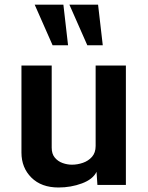

<svg xmlns="http://www.w3.org/2000/svg" viewBox="-20 -812 651 843"><path d="M236.8 11.2Q161.6 11.2 117.9 -32.2Q74.2 -75.7 74.2 -142.1V-524.4H207V-163.6Q207 -136.2 220.7 -119.9Q234.4 -103.5 254.9 -96.2Q275.4 -88.9 295.9 -88.9Q320.3 -88.9 344.2 -97.2Q368.2 -105.5 384 -123.5Q399.9 -141.6 399.9 -170.9V-524.4H532.7V0H407.7L403.8 -57.6Q388.2 -24.9 339.8 -6.8Q291.5 11.2 236.8 11.2ZM363.3 -613.3 284.7 -791.5H410.6L431.2 -613.3ZM210.9 -613.3 132.3 -791.5H258.3L278.8 -613.3Z"/></svg>

Font: Monda
Style: Bold
Weight: 700
Designer: Vernon Adams
Foundry: Vernon Adams
Version: Version 2.100; ttfautohint (v1.8.3)